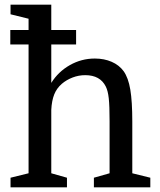

<svg xmlns="http://www.w3.org/2000/svg" viewBox="-20 -800 684 820"><path d="M24 -610V-672H305V-610ZM448 -60V-283Q448 -348 444.5 -380Q441 -412 432 -430Q408 -479 344 -479Q316 -479 290 -469Q264 -459 244 -442Q222 -423 211.5 -396.5Q201 -370 199 -331V-60L266 -41V0H25V-41L102 -60V-720L25 -739V-780H199V-446Q229 -494 278.5 -522Q328 -550 385 -550Q425 -550 457 -536Q489 -522 508 -496Q528 -468 536.5 -417.5Q545 -367 545 -281V-60L622 -41V0H381V-41Z"/></svg>

Font: Domine
Style: Regular
Weight: 400
Designer: Pablo Impallari, Rodrigo Fuenzalida, Brenda Gallo
Foundry: Pablo Impallari, Rodrigo Fuenzalida, Brenda Gallo
Version: Version 2.000